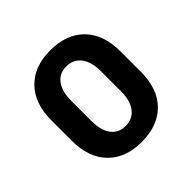

<svg xmlns="http://www.w3.org/2000/svg" viewBox="-118 -823 600 600"><g transform="rotate(-45 182.0 -522.5)"><path d="M335 -477Q335 -403 294.5 -361.5Q254 -320 182 -320Q111 -320 70.5 -361.5Q30 -403 30 -477V-568Q30 -642 70.5 -683.5Q111 -725 182 -725Q254 -725 294.5 -683.5Q335 -642 335 -568ZM248 -567Q248 -608 230.5 -631Q213 -654 182 -654Q151 -654 134 -631Q117 -608 117 -567V-477Q117 -436 134 -413.5Q151 -391 182 -391Q213 -391 230.5 -414Q248 -437 248 -477Z"/></g></svg>

Font: Akshar Medium
Style: Regular
Weight: 500
Designer: Tall Chai
Foundry: Tall Chai
Version: Version 1.000